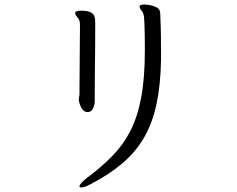

<svg xmlns="http://www.w3.org/2000/svg" viewBox="-20 -746 1040 843"><path d="M687 -482Q685 -372 667 -288.5Q649 -205 612.5 -142Q576 -79 518 -29.5Q460 20 379 62Q351 77 337 77Q329 77 329 72Q329 61 363 34Q426 -13 473.5 -61.5Q521 -110 552.5 -171.5Q584 -233 600 -318.5Q616 -404 616 -525Q616 -557 615.5 -593Q615 -629 613 -663Q612 -687 602.5 -698Q593 -709 593 -717V-719Q594 -723 600 -724.5Q606 -726 613 -726Q634 -726 655 -719Q675 -712 679.5 -703Q684 -694 684 -679V-671Q686 -632 686.5 -591Q687 -550 687 -513ZM364 -254Q352 -254 343.5 -264Q335 -274 331 -286.5Q327 -299 326 -304V-308Q326 -314 327.5 -321Q329 -328 329 -334Q329 -339 329 -361.5Q329 -384 329.5 -417.5Q330 -451 330 -487.5Q330 -524 330.5 -557Q331 -590 331 -612.5Q331 -635 331 -639Q331 -658 320.5 -669.5Q310 -681 310 -689V-691Q313 -699 335 -699Q366 -699 379 -691.5Q392 -684 395 -673Q398 -662 398 -651V-633Q398 -624 398 -590Q398 -556 397.5 -510.5Q397 -465 396.5 -420Q396 -375 396 -342Q396 -309 396 -302Q396 -286 389 -271Q382 -256 369 -254Z"/></svg>

Font: QiushuiShotai Bright
Style: Regular
Weight: 400
Designer: Christian Thalmann (Catharsis Fonts)
Version: Version 1.250;